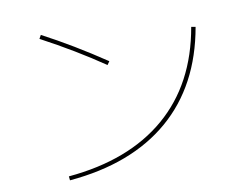

<svg xmlns="http://www.w3.org/2000/svg" viewBox="-77 -814 1154 918"><g transform="rotate(-10 500.0 -354.5)"><path d="M165 -691.4 174.8 -709Q321.3 -631.8 475.6 -528.3L463.9 -511.7Q328.1 -604.5 165 -691.4ZM189.5 -19.5Q485.4 -45.9 664.1 -199.2Q842.8 -352.5 889.6 -622.1L910.2 -618.2Q861.3 -340.8 678.2 -183.6Q495.1 -26.4 191.4 0Z"/></g></svg>

Font: Mgen+ 1m thin
Style: Regular
Weight: 100
Designer: [Source Han Sans]
Ryoko NISHIZUKA  (kana & ideographs); Paul D. Hunt (Latin, Greek & Cyrillic); Wenlong ZHANG  (bopomofo
Version: Version 1.059.20150602